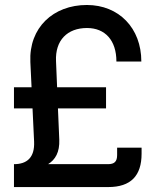

<svg xmlns="http://www.w3.org/2000/svg" viewBox="-20 -758 631 778"><path d="M36.6 -92.8V0H418.5C510.3 0 553.7 -45.9 553.7 -135.3V-159.7H454.6V-129.9C454.6 -103.5 443.8 -92.8 417.5 -92.8H174.8C204.1 -110.8 222.2 -141.1 220.2 -192.4L214.8 -318.8H409.7V-404.3H211.4L207 -510.3C203.1 -594.7 252.9 -644.5 332.5 -644.5C405.8 -644.5 451.7 -594.7 451.7 -508.8H552.7C552.7 -644.5 461.4 -737.8 332 -737.8C195.8 -737.8 96.7 -646 103 -506.8L107.9 -404.3H36.6V-318.8H111.8L118.2 -184.1C121.1 -118.7 88.4 -92.8 36.6 -92.8Z"/></svg>

Font: Inteeer Medium
Style: Regular
Weight: 500
Designer: Rasmus Andersson
Foundry: rsms
Version: Version 4.001;Glyphs 3.4 (3402)